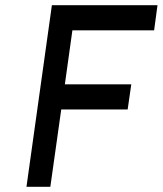

<svg xmlns="http://www.w3.org/2000/svg" viewBox="-20 -720 627 740"><path d="M82 0H174L216 -298H472L486 -395H230L259 -603H574L587 -700H180Z"/></svg>

Font: Unageo
Style: Medium-Italic
Weight: 500
Designer: Richard Sepsi
Foundry: Richard Sepsi
Version: Version 2.000